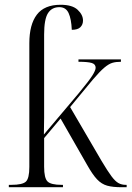

<svg xmlns="http://www.w3.org/2000/svg" viewBox="-20 -785 554 805"><path d="M17 0V-10H28Q74 -10 88.5 -23.5Q103 -37 103 -85V-604Q103 -682 134.5 -723.5Q166 -765 234 -765Q283 -765 305.5 -744Q328 -723 328 -699Q328 -682 317 -671Q306 -660 281 -660Q279 -706 267.5 -730.5Q256 -755 229 -755Q197 -755 181 -729.5Q165 -704 165 -640V-360Q165 -329 165 -292Q165 -255 164 -221L310 -394Q353 -446 367 -468Q381 -490 381 -501Q381 -516 364.5 -521Q348 -526 309 -526V-536H487V-526Q466 -526 451 -521.5Q436 -517 417.5 -501.5Q399 -486 369 -451L274 -336L406 -110Q431 -68 447 -46.5Q463 -25 476.5 -17.5Q490 -10 507 -10H511V0H490Q453 0 429.5 -6.5Q406 -13 387 -33Q368 -53 345 -94L234 -288L165 -206V-86Q165 -38 179.5 -24Q194 -10 238 -10H244V0Z"/></svg>

Font: Noto Serif Display SemiCondensed Light
Style: Regular
Weight: 300
Width: 4
Designer: Monotype Design Team
Foundry: Monotype Imaging Inc.
Version: Version 2.009